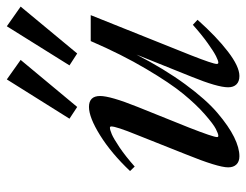

<svg xmlns="http://www.w3.org/2000/svg" viewBox="-102 -632 745 582"><g transform="rotate(-90 271.0 -341.5)"><path d="M237.3 -480.5 201.7 -503.9 320.8 -693.8 379.9 -651.9ZM399.4 -480.5 363.3 -503.9 481.9 -693.8 541.5 -651.9ZM87.9 11.2Q71.8 11.2 63 2.2Q54.2 -6.8 54.2 -22.9Q54.2 -53.7 93.8 -151.4L152.8 -299.8Q178.2 -362.3 178.2 -377Q178.2 -381.3 174.3 -381.3Q168 -381.3 154.8 -375.7Q141.6 -370.1 114.7 -352.1Q87.9 -334 56.6 -306.2L43 -320.3Q97.2 -377.4 151.4 -411.1Q205.6 -444.8 237.3 -444.8Q270.5 -444.8 270.5 -411.1Q270.5 -379.9 237.8 -298.3L174.8 -141.6Q146 -67.9 146 -56.6Q146 -52.7 149.9 -52.7Q155.8 -52.7 170.7 -60.3Q185.5 -67.9 215.1 -93.8Q244.6 -119.6 277.1 -159.2Q309.6 -198.7 353 -272.2Q396.5 -345.7 437 -439.5H515.6L394 -135.7Q367.7 -68.8 367.7 -57.6Q367.7 -52.7 371.6 -52.7Q377.4 -52.7 391.1 -59.6Q404.8 -66.4 430.4 -84.7Q456.1 -103 486.3 -129.9L501.5 -115.7Q450.7 -58.6 405.3 -23.7Q359.9 11.2 331.1 11.2Q314.5 11.2 305.7 2.2Q296.9 -6.8 296.9 -22.9Q296.9 -55.2 329.1 -134.3L396 -300.8Q352.5 -216.3 305.9 -152.8Q259.3 -89.4 219 -55.2Q178.7 -21 146 -4.9Q113.3 11.2 87.9 11.2Z"/></g></svg>

Font: Elstob Medium
Style: Italic
Weight: 500
Italic angle: -20°
Designer: Peter S. Baker
Version: Version 1.015